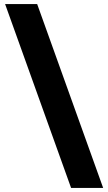

<svg xmlns="http://www.w3.org/2000/svg" viewBox="-20 -720 530 940"><path d="M328 200 5 -700H162L485 200Z"/></svg>

Font: Golos Text ExtraBold
Style: Regular
Weight: 800
Designer: A.Korolkova, Vitaly Kuzmin
Foundry: ParaType Ltd
Version: Version 2.004